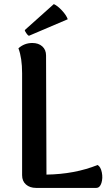

<svg xmlns="http://www.w3.org/2000/svg" viewBox="-20 -918 538 938"><path d="M311 -824 121 -743Q115 -746 108 -756.5Q101 -767 101 -771L243 -898Q261 -890 282.5 -867Q304 -844 311 -824ZM205 -647 207 -65Q345 -67 457 -112Q472 -103 477.5 -75.5Q483 -48 475.5 -24Q468 0 450 0H156Q126 0 107 -16.5Q88 -33 88 -62V-560Q88 -635 70 -682Q99 -708 138 -708Q168 -708 186.5 -691.5Q205 -675 205 -647Z"/></svg>

Font: Arima Koshi Semi Bold
Style: Regular
Weight: 600
Designer: Joana Correia and Natanael Gama
Foundry: NDISCOVER
Version: Version 1.019;PS 001.019;hotconv 1.0.88;makeotf.lib2.5.64775